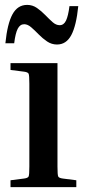

<svg xmlns="http://www.w3.org/2000/svg" viewBox="-20 -765 348 785"><path d="M23 -479V-507H215V-84Q215 -50 218 -43.5Q221 -37 237 -35L292 -28V0H23V-28L78 -35Q94 -37 97 -43.5Q100 -50 100 -84V-423Q100 -457 97 -463.5Q94 -470 78 -472ZM213 -583Q191 -583 172.5 -595.5Q154 -608 138 -624.5Q122 -641 107.5 -653.5Q93 -666 79 -666Q62 -666 52.5 -647.5Q43 -629 38 -588H2Q10 -668 31 -706.5Q52 -745 91 -745Q113 -745 131 -732.5Q149 -720 165 -703.5Q181 -687 195 -674.5Q209 -662 224 -662Q241 -662 250 -681Q259 -700 264 -740H300Q292 -660 271.5 -621.5Q251 -583 213 -583Z"/></svg>

Font: Inria Serif
Style: Bold
Weight: 700
Designer: Black Foundry Team
Foundry: Black Foundry
Version: Version 1.000; ttfautohint (v1.8.3)